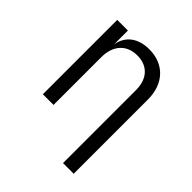

<svg xmlns="http://www.w3.org/2000/svg" viewBox="-202 -692 1004 1004"><g transform="rotate(45 300.0 -190.0)"><path d="M325 -560C242 -560 188 -519 176 -448V-550H97V0H176V-353C176 -441 225 -493 303 -493C379 -493 426 -444 426 -360V180H505V-369C505 -486 434 -560 325 -560Z"/></g></svg>

Font: Tekne LDO Light
Style: Regular
Weight: 300
Monospace: yes
Designer: Alessio Laiso, Mario Rullo, Paolo Rosset
Foundry: Alessio Laiso
Version: Version 1.000;hotconv 1.0.109;makeotfexe 2.5.65596